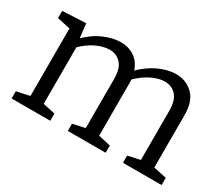

<svg xmlns="http://www.w3.org/2000/svg" viewBox="-98 -767 1149 997"><g transform="rotate(30 477.0 -268.5)"><path d="M519 -436.7 507.7 -435Q556.7 -486 611.7 -511.5Q666.7 -537 715.3 -537Q776.3 -537 817.5 -496.7Q858.7 -456.3 858.7 -372.3V-48.3L848.7 -62.3L937 -43.3V0H705.3V-43.3L790.3 -61.7L778.7 -47V-354.3Q778.7 -416 752.2 -445.2Q725.7 -474.3 684 -474.3Q648 -474.3 604.5 -453Q561 -431.7 519 -388.7L525.7 -408Q527.3 -399.3 527.7 -391.2Q528 -383 528 -375V-48.3L518 -62.3L601.3 -43.3V0H374.7V-43.3L459.7 -61.7L448 -47V-354.3Q448 -416 421.3 -445.2Q394.7 -474.3 353.3 -474.3Q317.3 -474.3 274 -454.2Q230.7 -434 189.3 -391.7L196 -407.3V-47L186 -61.3L269.3 -43.3V0H37.7V-43.3L128 -62.7L116 -48.3V-478L128 -462.7L37.7 -482V-525.3L178 -532L189.3 -433.7L178.3 -438.3Q227 -488.7 281.3 -512.8Q335.7 -537 384.7 -537Q431.3 -537 467.3 -512.5Q503.3 -488 519 -436.7Z"/></g></svg>

Font: Bitter Thin
Style: Regular
Weight: 100
Designer: Sol Matas, and Bitter project Authors
Foundry: Sol Matas
Version: Version 2.002